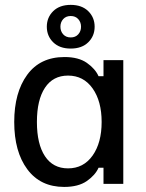

<svg xmlns="http://www.w3.org/2000/svg" viewBox="-20 -743 590 776"><path d="M239.2 12.5Q143.3 12.5 90.4 -58.8Q37.5 -130 37.5 -250Q37.5 -369.2 90 -440.8Q142.5 -512.5 240.8 -512.5Q297.5 -512.5 331.2 -488.8Q365 -465 378.3 -435H398.3V-500H478.3V0H398.3V-65H378.3Q365 -35 330.8 -11.2Q296.7 12.5 239.2 12.5ZM255 -62.5Q317.5 -62.5 354.2 -114.2Q390.8 -165.8 390.8 -250Q390.8 -334.2 354.2 -385.8Q317.5 -437.5 255 -437.5Q194.2 -437.5 161.7 -388.3Q129.2 -339.2 129.2 -250Q129.2 -160.8 161.7 -111.7Q194.2 -62.5 255 -62.5ZM265.8 -546.7Q220.8 -546.7 195 -572.1Q169.2 -597.5 169.2 -635Q169.2 -672.5 195 -697.9Q220.8 -723.3 265.8 -723.3Q310.8 -723.3 336.7 -697.9Q362.5 -672.5 362.5 -635Q362.5 -597.5 336.7 -572.1Q310.8 -546.7 265.8 -546.7ZM265.8 -591.7Q285 -591.7 296.2 -604.2Q307.5 -616.7 307.5 -635Q307.5 -653.3 296.2 -665.8Q285 -678.3 265.8 -678.3Q246.7 -678.3 235.4 -665.8Q224.2 -653.3 224.2 -635Q224.2 -616.7 235.4 -604.2Q246.7 -591.7 265.8 -591.7Z"/></svg>

Font: Familjen Grotesk GF
Style: Regular
Weight: 400
Designer: Anders Wikstroem, Jonas Baeckman, Matilda Gysing, Kristian Moeller
Foundry: Familjen STHLM AB
Version: Version 2.000; Beta; Release 4; Build 6